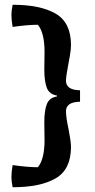

<svg xmlns="http://www.w3.org/2000/svg" viewBox="-20 -667 398 806"><path d="M28 77Q28 54 33 26Q96 35 139 35Q167 1 167 -78L166 -154Q166 -202 176.5 -229.5Q187 -257 219 -262V-266Q187 -271 176.5 -298.5Q166 -326 166 -374L167 -449Q167 -529 139 -563Q96 -563 33 -554Q28 -582 28 -605Q28 -622 33 -647Q150 -647 214 -609.5Q278 -572 278 -478Q278 -458 273 -431Q268 -404 267 -398Q257 -346 257 -328Q257 -289 316 -288V-240Q257 -239 257 -200Q257 -174 268 -124Q278 -72 278 -50Q278 44 214 81.5Q150 119 33 119Q28 94 28 77Z"/></svg>

Font: Mirza Medium
Style: Regular
Weight: 500
Designer: Arabic design by Kourosh Beigpour, Latin design by Eduardo Tunni, engineering by Lasse Fister
Version: Version 1.0010g